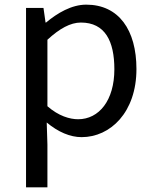

<svg xmlns="http://www.w3.org/2000/svg" viewBox="-20 -577 660 826"><path d="M92 229H184V45L181 -50C230 -9 282 13 331 13C455 13 567 -94 567 -280C567 -448 491 -557 351 -557C288 -557 227 -521 178 -480H176L167 -543H92ZM316 -64C280 -64 232 -78 184 -120V-406C236 -454 283 -480 328 -480C432 -480 472 -400 472 -279C472 -145 406 -64 316 -64Z"/></svg>

Font: GenYoGothic2 TW R
Style: Regular
Weight: 400
Version: Version 2.100;PS 2.1;hotconv 16.6.51;makeotf.lib2.5.65220 DE